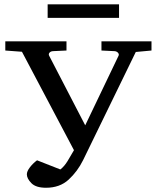

<svg xmlns="http://www.w3.org/2000/svg" viewBox="-20 -865 736 901"><path d="M195.8 16.1Q148.4 16.1 127.2 -5.6Q106 -27.3 106 -46.9Q106 -61 119.9 -79.3Q133.8 -97.7 153.8 -112.8L263.2 -69.8Q281.7 -84 296.9 -108.9Q312 -133.8 327.1 -160.2L83 -622.1L4.9 -627.9V-670.9H292V-627.9L229 -625Q218.3 -624.5 212.4 -617.9Q206.5 -611.3 210.9 -603L379.9 -276.9L536.1 -603Q540 -610.4 533.7 -617.4Q527.3 -624.5 517.1 -625L456.1 -627.9V-670.9H690.9V-627.9L617.2 -621.1L370.1 -113.8Q343.8 -60.5 302.2 -22.2Q260.7 16.1 195.8 16.1ZM538.6 -781.2H203.6V-844.7H538.6Z"/></svg>

Font: Charis
Style: Regular
Weight: 400
Designer: Walt Agee, Miriam Martin, Annie Olsen, Victor Gaultney, Lorna Priest, Alan Ward, Bob Hallissy, Martin Hosken, Sharon Cor
Foundry: SIL Global
Version: Version 7.000